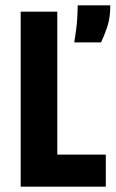

<svg xmlns="http://www.w3.org/2000/svg" viewBox="-20 -704 436 724"><path d="M58 0V-660H196V-121H379V0ZM260 -544Q269 -598 271 -632Q273 -666 273 -684H396Q396 -637 384.5 -603Q373 -569 361 -544Z"/></svg>

Font: Bricolage Grotesque 12pt Condensed Bricolage Grotesque 10pt Condensed Regular
Style: Bold
Weight: 700
Width: 3
Designer: Mathieu Triay
Foundry: Atelier Triay
Version: Version 1.001; ttfautohint (v1.8.4.7-5d5b);gftools[0.9.33.de